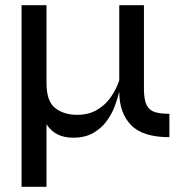

<svg xmlns="http://www.w3.org/2000/svg" viewBox="-20 -519 683 739"><path d="M632 9Q529 9 484 -38Q439 -85 439 -166Q433 -141 422 -111Q411 -81 390.5 -53Q370 -25 338.5 -7Q307 11 261 11Q192 11 159 -41V200H63V-499H159V-199Q159 -129 192.5 -103Q226 -77 277 -77Q322 -77 355 -97Q388 -117 408.5 -148Q429 -179 439 -210V-499H534V-177Q534 -135 544.5 -114.5Q555 -94 576.5 -87.5Q598 -81 632 -81Z"/></svg>

Font: Syne Medium
Style: Regular
Weight: 500
Designer: Lucas Descroix
Foundry: Bonjour Monde
Version: Version 2.200; ttfautohint (v1.8.4)